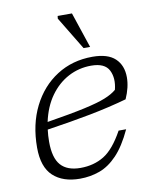

<svg xmlns="http://www.w3.org/2000/svg" viewBox="-83 -793 693 866"><g transform="rotate(-10 263.0 -360.0)"><path d="M456.5 -173.5Q422.5 -100.5 384.5 -60.8Q346.5 -21 303.8 -5.5Q261 10 213.5 10Q135.5 10 91 -31.2Q46.5 -72.5 46.5 -161.5Q46.5 -267.5 87.2 -349Q128 -430.5 199.5 -476.2Q271 -522 363 -522Q433.5 -522 467 -490.2Q500.5 -458.5 500.5 -404Q500.5 -358.5 477.5 -307Q397.5 -284.5 307.8 -267.2Q218 -250 108 -233.5Q104.5 -206.5 104.5 -178Q104.5 -104 134 -70.8Q163.5 -37.5 224 -37.5Q285.5 -37.5 332.2 -66.2Q379 -95 422 -173.5ZM350.5 -483.5Q294 -483.5 245.5 -457.8Q197 -432 162.5 -383.8Q128 -335.5 113.5 -267.5Q222.5 -285 286.2 -299Q350 -313 384 -326.8Q418 -340.5 437.5 -357.5Q450.5 -409 431.8 -446.2Q413 -483.5 350.5 -483.5ZM361 -567.5H331L239.5 -718.5L241 -730.5H306.5Z"/></g></svg>

Font: Newsreader Caption Light
Style: Italic
Weight: 300
Italic angle: -17°
Designer: Hugues Gentile
Foundry: Production Type
Version: Version 1.001